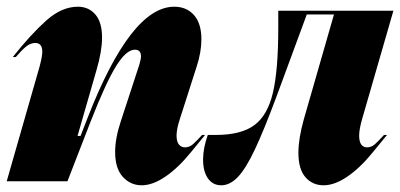

<svg xmlns="http://www.w3.org/2000/svg" viewBox="-30 -540 1192 572"><path d="M96 -386Q96 -412 75 -412Q61 -412 48 -401.5Q35 -391 17 -370H8Q62 -438 108 -479Q154 -520 202 -520Q234 -520 254 -497Q274 -474 274 -428Q274 -388 258 -333L201 -135H210L231 -189Q360 -520 489 -520Q526 -520 548 -495Q570 -470 570 -423Q570 -385 556 -342L506 -186Q496 -156 496 -136Q496 -118 503 -109.5Q510 -101 521 -101Q534 -101 544.5 -110Q555 -119 572 -138H581Q575 -131 538 -85.5Q501 -40 463 -14Q425 12 392 12Q359 12 336 -13Q313 -38 313 -87Q313 -128 330 -179L385 -347Q390 -364 390 -372Q390 -392 372 -392Q346 -392 315.5 -342.5Q285 -293 240 -178L171 0H-10L88 -342Q96 -372 96 -386Z M589 -138H613Q688 -138 727.5 -167Q767 -196 783 -263.5Q799 -331 799 -457V-508H1142L1049 -186Q1040 -155 1040 -136Q1040 -101 1064 -101Q1076 -101 1086.5 -110Q1097 -119 1114 -138H1123Q1117 -131 1080 -85.5Q1043 -40 1005 -14Q967 12 934 12Q901 12 880 -12Q859 -36 859 -85Q859 -127 875 -184L965 -497H884L794 -253Q756 -151 729 -94Q702 -37 678.5 -12.5Q655 12 629 12Q604 12 589.5 -8.5Q575 -29 575 -65Q575 -98 589 -138Z"/></svg>

Font: Nyght Serif Dark Italic
Style: Regular
Weight: 800
Italic angle: -16°
Designer: Maksym Kobuzan
Version: Version 0.400